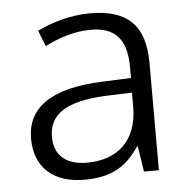

<svg xmlns="http://www.w3.org/2000/svg" viewBox="-45 -586 633 641"><g transform="rotate(-5 272.0 -266.0)"><path d="M280 -542C214 -542 151 -523 102 -499L123 -446C172 -470 222 -487 277 -487C354 -487 397 -450 397 -351V-315L302 -311C133 -305 47 -249 47 -142C47 -42 113 10 213 10C309 10 356 -25 397 -85H400L413 0H463V-360C463 -487 403 -542 280 -542ZM310 -263 396 -266V-216C395 -106 330 -46 226 -46C159 -46 117 -78 117 -142C117 -218 175 -257 310 -263Z"/></g></svg>

Font: Noto Sans Thaana Light
Style: Regular
Weight: 300
Designer: David Williams
Foundry: Google Inc.
Version: Version 3.001